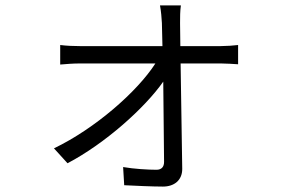

<svg xmlns="http://www.w3.org/2000/svg" viewBox="-20 -630 1040 708"><path d="M179 -83 229 -28C368 -101 514 -232 582 -329L585 -33C585 -15 576 -4 557 -4C527 -4 474 -7 434 -14L438 53C476 55 543 58 581 58C622 58 652 35 652 -7L646 -396H795C814 -396 842 -394 858 -393V-464C844 -462 813 -460 794 -460H645L644 -545C644 -567 644 -589 647 -610H570C574 -588 576 -564 577 -545L579 -460H274C251 -460 226 -461 202 -464V-392C226 -394 249 -396 275 -396H553C486 -292 331 -156 179 -83Z"/></svg>

Font: Noto Sans CJK HK DemiLight
Style: Regular
Weight: 350
Designer: Ryoko NISHIZUKA 西塚涼子 (kana, bopomofo & ideographs); Paul D. Hunt (Latin, Greek & Cyrillic); Sandoll Communications 산돌커뮤니
Foundry: Adobe
Version: Version 2.004;hotconv 1.0.118;makeotfexe 2.5.65603